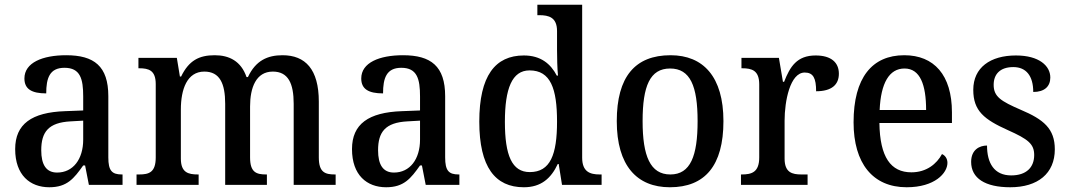

<svg xmlns="http://www.w3.org/2000/svg" viewBox="-20 -780 4507 810"><path d="M188 10C263 10 292 -27 331 -82H339L355 0H497V-44H494C452 -44 437 -60 437 -116V-374C437 -501 377 -547 259 -547C160 -547 83 -516 83 -449C83 -404 114 -386 175 -386C175 -450 189 -494 252 -494C319 -494 331 -447 331 -373V-314L254 -311C114 -306 44 -257 44 -151C44 -41 107 10 188 10ZM221 -52C175 -52 154 -85 154 -146C154 -223 184 -263 278 -268L331 -271V-191C331 -108 288 -52 221 -52Z M556 0H818V-44H815C774 -44 743 -52 743 -111V-318C743 -403 769 -478 842 -478C907 -478 930 -428 930 -342V0H1106V-44H1103C1061 -44 1035 -53 1035 -116V-331C1035 -410 1060 -478 1131 -478C1196 -478 1219 -428 1219 -342V0H1396V-44H1393C1351 -44 1325 -53 1325 -116V-351C1325 -488 1268 -547 1172 -547C1109 -547 1059 -525 1026 -455H1020C997 -522 947 -547 886 -547C820 -547 777 -525 744 -457H739L726 -536H564V-492H567C608 -492 637 -483 637 -425V-116C637 -53 609 -44 567 -44H556Z M1609 10C1684 10 1713 -27 1752 -82H1760L1776 0H1918V-44H1915C1873 -44 1858 -60 1858 -116V-374C1858 -501 1798 -547 1680 -547C1581 -547 1504 -516 1504 -449C1504 -404 1535 -386 1596 -386C1596 -450 1610 -494 1673 -494C1740 -494 1752 -447 1752 -373V-314L1675 -311C1535 -306 1465 -257 1465 -151C1465 -41 1528 10 1609 10ZM1642 -52C1596 -52 1575 -85 1575 -146C1575 -223 1605 -263 1699 -268L1752 -271V-191C1752 -108 1709 -52 1642 -52Z M2190 10C2263 10 2305 -28 2333 -88H2337L2351 0H2518V-44H2510C2468 -44 2436 -56 2436 -115V-760H2247V-716H2255C2295 -716 2330 -707 2330 -649V-570C2330 -536 2331 -493 2334 -461H2329C2303 -511 2261 -546 2190 -546C2069 -546 2002 -460 2002 -267C2002 -75 2069 10 2190 10ZM2215 -54C2140 -54 2110 -124 2110 -266C2110 -406 2140 -483 2214 -483C2303 -483 2330 -406 2330 -267C2330 -128 2302 -54 2215 -54Z M2806 10C2954 10 3032 -81 3032 -269C3032 -456 2947 -547 2809 -547C2659 -547 2582 -456 2582 -269C2582 -81 2667 10 2806 10ZM2808 -44C2723 -44 2691 -122 2691 -269C2691 -417 2722 -491 2807 -491C2892 -491 2923 -417 2923 -269C2923 -122 2893 -44 2808 -44Z M3106 0H3387V-44H3361C3322 -44 3290 -52 3290 -111V-271C3290 -353 3313 -474 3375 -474C3411 -474 3423 -450 3423 -395C3489 -395 3519 -423 3519 -469C3519 -516 3487 -546 3421 -546C3342 -546 3313 -499 3288 -435H3283L3266 -536H3108V-492H3111C3152 -492 3183 -483 3183 -424V-116C3183 -53 3151 -44 3109 -44H3106Z M3805 10C3924 10 3977 -50 3977 -93C3977 -112 3966 -125 3954 -130C3932 -89 3889 -53 3825 -53C3738 -53 3692 -117 3690 -261H3996V-306C3996 -464 3920 -547 3795 -547C3659 -547 3581 -452 3581 -264C3581 -91 3662 10 3805 10ZM3887 -316H3691C3696 -429 3731 -491 3796 -491C3862 -491 3887 -422 3887 -316Z M4242 10C4358 10 4430 -48 4430 -150C4430 -237 4383 -276 4286 -317C4203 -353 4172 -372 4172 -422C4172 -467 4199 -497 4255 -497C4309 -497 4339 -460 4339 -392C4386 -392 4411 -415 4411 -453C4411 -502 4364 -546 4266 -546C4158 -546 4086 -495 4086 -401C4086 -312 4132 -276 4232 -231C4317 -193 4343 -173 4343 -126C4343 -74 4310 -40 4246 -40C4174 -40 4144 -92 4144 -166C4113 -166 4077 -149 4077 -97C4077 -28 4136 10 4242 10Z"/></svg>

Font: Noto Serif Devanagari SemiCondensed Medium
Style: Regular
Weight: 500
Width: 4
Designer: Universal Thirst, Indian Type Foundry and the Monotype Design Team
Foundry: Monotype Imaging Inc.
Version: Version 2.004